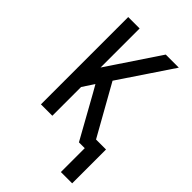

<svg xmlns="http://www.w3.org/2000/svg" viewBox="-271 -838 1143 1143"><g transform="rotate(45 300.0 -267.0)"><path d="M568 201H473V0H424L276 -266L248 -315L200 -242V0H104V-735H200V-406L420 -735H530L306 -401L484 -84H568Z"/></g></svg>

Font: Iosevka SS04 Medium Extended
Style: Regular
Weight: 500
Width: 7
Monospace: yes
Designer: Belleve Invis
Foundry: Belleve Invis
Version: Version 19.0.0; ttfautohint (v1.8.4)